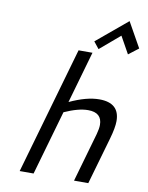

<svg xmlns="http://www.w3.org/2000/svg" viewBox="-100 -1017 838 1089"><g transform="rotate(10 318.5 -473.0)"><path d="M413.1 -407.7Q356.9 -407.7 276.9 -371.6L170.4 0H90.3L300.3 -732.4H380.4L294.9 -433.6Q392.1 -479 465.3 -479Q582 -479 582 -374Q582 -335.9 563 -270L485.4 0H403.3L484.4 -283.2Q493.2 -315.4 493.2 -336.4Q493.2 -407.7 413.1 -407.7ZM556.6 -945.8 637.2 -802.2 580.1 -758.3 525.4 -856.4 410.6 -758.8 379.4 -797.9Z"/></g></svg>

Font: Cantarell
Style: Italic
Weight: 400
Italic angle: -16°
Designer: Dave Crossland
Version: Version 1.004